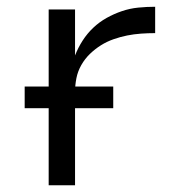

<svg xmlns="http://www.w3.org/2000/svg" viewBox="-20 -548 540 568"><path d="M124 0V-520H202V-384Q211 -407 224.5 -428Q238 -449 256 -466Q274 -483 295.5 -495Q317 -507 340.5 -515Q364 -523 389 -525.5Q414 -528 439 -528V-450Q418 -450 397 -448.5Q376 -447 356 -443Q336 -439 316 -432Q296 -425 278.5 -414Q261 -403 246 -388.5Q231 -374 220.5 -355.5Q210 -337 206 -316.5Q202 -296 202 -276V0ZM53 -228V-292H315V-228Z"/></svg>

Font: Iosevka Algr
Style: Regular
Weight: 400
Monospace: yes
Designer: Belleve Invis
Foundry: Belleve Invis
Version: Version 26.0.2; ttfautohint (v1.8.3)